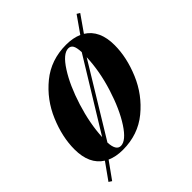

<svg xmlns="http://www.w3.org/2000/svg" viewBox="-192 -714 913 913"><g transform="rotate(-45 264.5 -258.0)"><path d="M146 -62.5Q148.9 -5.9 180.2 -5.9Q215.3 -5.9 257.1 -70.1Q298.8 -134.3 329.3 -231.4Q359.9 -328.6 363.3 -419.4ZM331.1 -511.2Q295.4 -511.2 253.7 -446Q211.9 -380.9 181.4 -283.7Q150.9 -186.5 146.5 -98.6L363.8 -453.1Q362.3 -485.4 354.5 -498.3Q346.7 -511.2 331.1 -511.2ZM498 -366.2Q498 -283.7 460.7 -195.1Q423.3 -106.4 349.6 -46.1Q275.9 14.2 173.8 14.2Q127 14.2 92.8 -1.5L32.2 83L17.1 73.2L76.7 -10.3Q12.2 -50.8 12.2 -150.9Q12.2 -233.4 49.6 -322Q86.9 -410.6 160.4 -470.7Q233.9 -530.8 335.9 -530.8Q382.3 -530.8 416.5 -515.6L475.1 -599.1L490.2 -589.8L432.6 -507.3Q498 -466.8 498 -366.2Z"/></g></svg>

Font: PlayfairDisplay-BoldItalic
Style: Bold Italic
Weight: 700
Italic angle: -14.9847°
Designer: Claus Eggers Sørensen
Foundry: Claus Eggers Sørensen
Version: Version 1.002;PS 001.002;hotconv 1.0.70;makeotf.lib2.5.58329